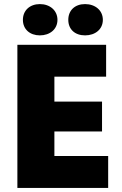

<svg xmlns="http://www.w3.org/2000/svg" viewBox="-20 -919 599 939"><path d="M175 -746C224 -746 261 -776 261 -822C261 -868 224 -899 175 -899C126 -899 92 -868 92 -822C92 -776 126 -746 175 -746ZM396 -746C446 -746 483 -776 483 -822C483 -868 446 -899 396 -899C346 -899 314 -868 314 -822C314 -776 346 -746 396 -746ZM65 0H509V-156H246V-276H479V-422H246V-544H499V-700H65Z"/></svg>

Font: Fixel Text ExtraBold
Style: Regular
Weight: 800
Width: 4
Designer: AlfaBravo + MacPaw
Foundry: Kyrylo Tkachov, Marchela Mozhyna, Serhii Makarenko, Maria Weinstein, Zakhar Kryvoshyya
Version: Version 1.211